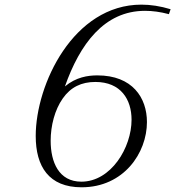

<svg xmlns="http://www.w3.org/2000/svg" viewBox="-20 -776 745 816"><path d="M705.1 -736.8C661.6 -750 620.1 -756.3 581.1 -756.3C292 -756.3 131.8 -417.5 131.8 -198.2C131.8 -68.4 187.5 20 326.7 20C505.9 20 604.5 -126 604.5 -257.3C604.5 -360.8 542.5 -455.6 394 -455.6C353.5 -455.6 303.2 -448.2 255.9 -408.7C319.3 -588.4 422.9 -730 596.2 -730C627.4 -730 661.6 -725.6 697.8 -715.8ZM325.7 -3.9C230 -3.9 195.3 -86.9 195.3 -177.7C195.3 -242.2 212.9 -309.6 246.6 -357.4C280.3 -405.8 326.2 -427.7 385.3 -427.7C493.7 -427.7 539.1 -353 539.1 -267.1C539.1 -148.4 451.7 -3.9 325.7 -3.9Z"/></svg>

Font: Petit Formal Script
Style: Regular
Weight: 400
Designer: Pablo Impallari, Brenda Gallo, Rodrigo Fuenzalida
Foundry: Pablo Impallari, Brenda Gallo, Rodrigo Fuenzalida
Version: Version 1.001